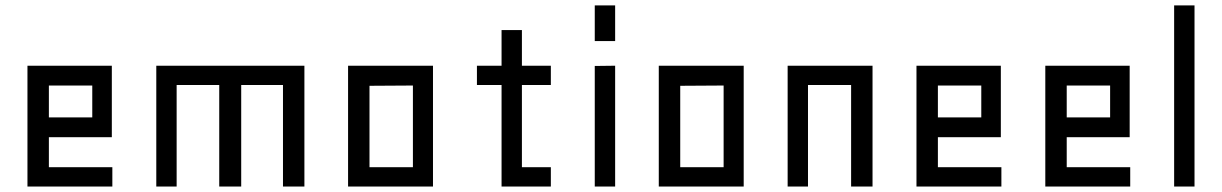

<svg xmlns="http://www.w3.org/2000/svg" viewBox="-20 -680 4454 700"><path d="M158.2 -179.7V-70.3H389.6V0H80.1V-440.4H387.7V-179.7ZM158.2 -252H316.4V-368.2H158.2Z M859.4 0H779.3V-370.1H624V0H549.8V-440.4H1089.8V0H1011.7V-370.1H859.4Z M1249 0V-440.4H1558.6V0ZM1485.4 -368.2 1327.1 -367.2V-70.3H1485.4Z M1988.3 0H1808.6V-370.1H1718.8V-440.4H1808.6V-570.3H1882.8V-440.4H1988.3V-370.1H1882.8V-70.3H1988.3Z M2148.4 -439.5V0H2222.7V-440.4ZM2148.4 -660.2V-530.3H2222.7V-660.2Z M2381.8 0V-440.4H2691.4V0ZM2618.2 -368.2 2460 -367.2V-70.3H2618.2Z M3161.1 0V-440.4H2851.6V0H2925.8V-370.1H3083V0Z M3399.4 -179.7V-70.3H3630.9V0H3321.3V-440.4H3628.9V-179.7ZM3399.4 -252H3557.6V-368.2H3399.4Z M3869.1 -179.7V-70.3H4100.6V0H3791V-440.4H4098.6V-179.7ZM3869.1 -252H4027.3V-368.2H3869.1Z M4260.7 -660.2V0H4335V-660.2Z"/></svg>

Font: Geo
Style: Regular
Weight: 500
Version: Version 001.2